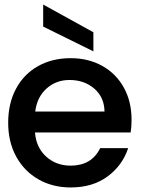

<svg xmlns="http://www.w3.org/2000/svg" viewBox="-20 -816 635 845"><path d="M555 -233H134Q139 -167 183 -127Q227 -87 291 -87Q383 -87 421 -164H544Q519 -88 453.5 -39.5Q388 9 291 9Q212 9 149.5 -26.5Q87 -62 51.5 -126.5Q16 -191 16 -276Q16 -361 50.5 -425.5Q85 -490 147.5 -525Q210 -560 291 -560Q369 -560 430 -526Q491 -492 525 -430.5Q559 -369 559 -289Q559 -258 555 -233ZM440 -325Q439 -388 395 -426Q351 -464 286 -464Q227 -464 185 -426.5Q143 -389 135 -325ZM391 -674V-590L170 -699V-796Z"/></svg>

Font: Poppins Medium A&M
Style: Regular
Weight: 500
Designer: Ninad Kale (Devanagari), Jonny Pinhorn (Latin)
Foundry: Indian Type Foundry
Version: 4.004